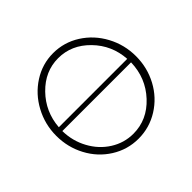

<svg xmlns="http://www.w3.org/2000/svg" viewBox="-132 -685 853 853"><g transform="rotate(-45 294.0 -259.0)"><path d="M293.9 -527.8Q362.3 -527.8 420.2 -491Q478 -454.1 511.5 -391.8Q544.9 -329.6 544.9 -257.8Q544.9 -186 512 -124.5Q479 -63 420.9 -26.6Q362.8 9.8 293.9 9.8Q225.1 9.8 167.2 -26.6Q109.4 -63 76.7 -124.5Q43.9 -186 43.9 -257.8Q43.9 -329.6 77.4 -391.8Q110.8 -454.1 168.5 -491Q226.1 -527.8 293.9 -527.8ZM293.9 -496.1Q210.9 -496.1 148.4 -431.9Q85.9 -367.7 79.1 -276.9H508.8Q502.9 -367.7 440.2 -431.9Q377.4 -496.1 293.9 -496.1ZM293 -22Q380.4 -22 443.8 -90.1Q507.3 -158.2 509.8 -253.9H78.1Q79.1 -190.9 108.2 -137.5Q137.2 -84 186.3 -53Q235.4 -22 293 -22Z"/></g></svg>

Font: Rawline ExtraLight
Style: Regular
Weight: 275
Designer: Matt McInerney, Pablo Impallari, Rodrigo Fuenzalida
Foundry: Matt McInerney, Pablo Impallari, Rodrigo Fuenzalida
Version: Version 4.020;PS 004.020;hotconv 1.0.88;makeotf.lib2.5.64775